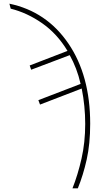

<svg xmlns="http://www.w3.org/2000/svg" viewBox="-20 -781 540 1041"><path d="M402 240Q431 169 450 84Q469 -1 469 -110Q469 -372 350.5 -545.5Q232 -719 31 -761L38 -734Q127 -712 208.5 -655Q290 -598 346 -505L141 -426L149 -403L358 -482Q377 -448 392 -409Q407 -370 417 -326L188 -238L197 -214L423 -301Q442 -206 442 -109Q442 -9 422 79Q402 167 373 240Z"/></svg>

Font: Noto Sans Mono UI Condensed Thin
Style: Regular
Weight: 250
Width: 3
Designer: Monotype Design team
Foundry: Monotype Imaging Inc.
Version: 1.000